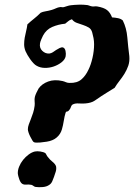

<svg xmlns="http://www.w3.org/2000/svg" viewBox="-20 -774 562 804"><path d="M449.2 -701.2Q462.9 -700.2 474.6 -697.8Q486.3 -695.3 494.1 -688.5Q509.8 -657.2 513.2 -617.2Q516.6 -577.1 521.5 -539.1Q523.4 -516.6 517.1 -498.5Q510.7 -480.5 501 -464.8Q491.2 -449.2 480 -435.1Q468.8 -420.9 460 -406.2Q442.4 -395.5 431.6 -388.7Q420.9 -381.8 405.3 -372.1Q390.6 -362.3 376.5 -352.5Q362.3 -342.8 336.9 -340.8Q325.2 -339.8 310.1 -340.8Q294.9 -341.8 285.2 -336.9Q279.3 -334 276.9 -325.7Q274.4 -317.4 267.6 -310.5Q263.7 -306.6 260.7 -307.1Q257.8 -307.6 254.9 -302.7Q250 -287.1 247.1 -268.1Q244.1 -249 239.3 -232.4Q233.4 -211.9 217.3 -198.2Q201.2 -184.6 175.8 -180.7Q170.9 -180.7 163.6 -179.2Q156.2 -177.7 147.9 -177.2Q139.6 -176.8 132.3 -176.8Q125 -176.8 122.1 -178.7Q119.1 -179.7 115.2 -186.5Q111.3 -193.4 106.9 -201.7Q102.5 -210 99.6 -218.8Q96.7 -227.5 96.7 -232.4Q96.7 -242.2 100.6 -252.9Q104.5 -263.7 109.4 -275.9Q114.3 -288.1 118.7 -301.8Q123 -315.4 125 -331.1Q126 -339.8 125 -349.6Q124 -359.4 126 -368.2Q127.9 -376 132.8 -386.2Q137.7 -396.5 141.6 -403.3Q155.3 -422.9 181.6 -432.6Q208 -442.4 242.2 -434.6Q250 -432.6 256.3 -429.7Q262.7 -426.8 271.5 -426.8Q302.7 -425.8 320.8 -441.4Q338.9 -457 350.6 -482.4Q360.4 -502 367.2 -531.2Q374 -560.5 374 -588.9Q374 -601.6 371.6 -614.7Q369.1 -627.9 366.2 -637.7Q362.3 -652.3 351.6 -658.7Q340.8 -665 327.6 -669.4Q314.5 -673.8 301.8 -678.2Q289.1 -682.6 281.2 -693.4Q271.5 -690.4 265.6 -685.1Q259.8 -679.7 252.9 -674.8Q223.6 -671.9 198.7 -661.1Q173.8 -650.4 160.2 -625Q157.2 -619.1 152.8 -608.9Q148.4 -598.6 147.5 -591.8Q144.5 -573.2 157.2 -561Q169.9 -548.8 186.5 -549.8Q194.3 -550.8 201.2 -555.2Q208 -559.6 214.8 -564.5Q220.7 -568.4 229.5 -572.8Q238.3 -577.1 244.1 -575.2Q252 -572.3 254.4 -560.5Q256.8 -548.8 254.9 -538.1Q252 -524.4 237.8 -513.2Q223.6 -502 205.1 -495.6Q186.5 -489.3 167 -489.7Q147.5 -490.2 132.8 -499Q127 -502 120.1 -509.3Q113.3 -516.6 106.9 -525.4Q100.6 -534.2 95.2 -543.5Q89.8 -552.7 86.9 -559.6Q81.1 -574.2 81.1 -588.4Q81.1 -602.5 83.5 -616.2Q85.9 -629.9 89.4 -643.6Q92.8 -657.2 94.7 -671.9Q108.4 -684.6 122.6 -695.8Q136.7 -707 150.4 -720.7Q158.2 -724.6 170.4 -726.6Q182.6 -728.5 196.3 -732.4Q206.1 -735.4 214.4 -739.3Q222.7 -743.2 230.5 -744.1Q234.4 -745.1 238.3 -744.1Q242.2 -743.2 247.1 -744.1Q253.9 -746.1 261.2 -748.5Q268.6 -751 276.4 -752Q292 -753.9 311 -754.4Q330.1 -754.9 343.8 -752.9Q347.7 -752.9 352.1 -751Q356.4 -749 361.3 -748Q368.2 -746.1 374.5 -747.1Q380.9 -748 386.7 -747.1Q415 -742.2 428.2 -731.9Q441.4 -721.7 449.2 -701.2ZM126 -139.6Q135.7 -141.6 148.9 -139.6Q162.1 -137.7 169.9 -132.8Q171.9 -130.9 174.8 -125Q177.7 -119.1 180.7 -116.2Q188.5 -105.5 200.2 -96.2Q211.9 -86.9 214.8 -77.1Q216.8 -66.4 213.4 -55.2Q210 -43.9 206.1 -33.2Q203.1 -24.4 198.7 -14.6Q194.3 -4.9 186.5 0Q175.8 7.8 159.2 9.3Q142.6 10.7 128.9 8.8Q124 7.8 120.6 4.9Q117.2 2 111.3 0Q100.6 -2 89.8 -1Q79.1 0 72.3 -4.9Q65.4 -9.8 60.5 -23.9Q55.7 -38.1 54.7 -45.9Q53.7 -60.5 60.1 -76.2Q66.4 -91.8 76.7 -104.5Q86.9 -117.2 100.1 -127Q113.3 -136.7 126 -139.6Z"/></svg>

Font: Trade Winds
Style: Regular
Weight: 400
Designer: Squid
Foundry: Font Diner, Inc DBA Sideshow
Version: Version 1.000